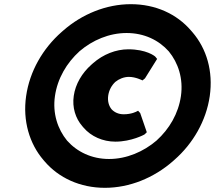

<svg xmlns="http://www.w3.org/2000/svg" viewBox="-20 -872 1028 919"><path d="M514 -349C501 -365 494 -388 498 -415C502 -441 514 -463 532 -480C549 -494 573 -504 597 -504C629 -504 660 -488 660 -488L662 -487L674 -497L732 -590L724 -600C721 -604 680 -636 594 -636C535 -636 474 -612 426 -570L417 -562C373 -523 341 -470 333 -413C325 -358 341 -306 374 -268L380 -261C416 -219 472 -194 532 -194C610 -194 671 -228 671 -228L682 -238V-241C671 -273 662 -299 651 -331L650 -332L641 -342L637 -340C632 -337 609 -325 572 -325C548 -325 528 -334 514 -349ZM243 -412C255 -496 299 -571 361 -627C423 -680 503 -714 586 -714C670 -714 740 -680 788 -626C833 -571 858 -496 846 -412C834 -329 791 -255 729 -199C667 -146 586 -111 502 -111C419 -111 349 -145 301 -199C256 -254 231 -329 243 -412ZM105 -412C88 -294 121 -184 188 -106L194 -99C261 -21 363 27 482 27C601 27 716 -21 806 -99L815 -107C904 -185 967 -294 984 -412C1001 -531 969 -639 901 -718L894 -726C826 -805 725 -852 606 -852C488 -852 372 -804 283 -726L275 -719C185 -640 122 -531 105 -412Z"/></svg>

Font: Hussar Woodtype
Style: UltraObl
Weight: 900
Foundry: Cannot Into Space Fonts
Version: Version 1.07